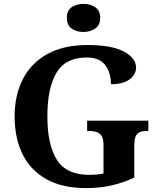

<svg xmlns="http://www.w3.org/2000/svg" viewBox="-20 -955 809 985"><path d="M423 10Q299 10 217.5 -36Q136 -82 95.5 -164.5Q55 -247 55 -358Q55 -466 97 -548.5Q139 -631 222.5 -677.5Q306 -724 428 -724Q553 -724 615.5 -690.5Q678 -657 678 -608Q678 -573 645 -548Q612 -523 549 -523Q549 -584 519 -622Q489 -660 425 -660Q316 -660 269.5 -581.5Q223 -503 223 -358Q223 -213 271.5 -135.5Q320 -58 438 -58Q457 -58 475.5 -59.5Q494 -61 511 -65V-212Q511 -252 493 -267.5Q475 -283 440 -283H427V-336H741V-283H728Q697 -283 683 -267Q669 -251 669 -208V-44Q611 -17 551 -3.5Q491 10 423 10ZM408 -791Q372 -791 347.5 -808.5Q323 -826 323 -863Q323 -901 347.5 -918Q372 -935 408 -935Q443 -935 468.5 -918Q494 -901 494 -863Q494 -826 468.5 -808.5Q443 -791 408 -791Z"/></svg>

Font: Noto Serif Thai
Style: Bold
Weight: 700
Designer: Monotype Design Team
Foundry: Monotype Imaging Inc.
Version: Version 2.002; ttfautohint (v1.8.4.7-5d5b)